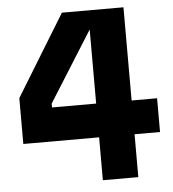

<svg xmlns="http://www.w3.org/2000/svg" viewBox="-55 -851 810 901"><g transform="rotate(-5 350.0 -400.0)"><path d="M560 -800V-361H680V-202H560V0H393V-202H36V-418L270 -800ZM185 -379V-361H393V-753H420Z"/></g></svg>

Font: Martian Mono
Style: Bold
Weight: 700
Designer: Roman Shamin
Foundry: Evil Martians
Version: Version 1.000